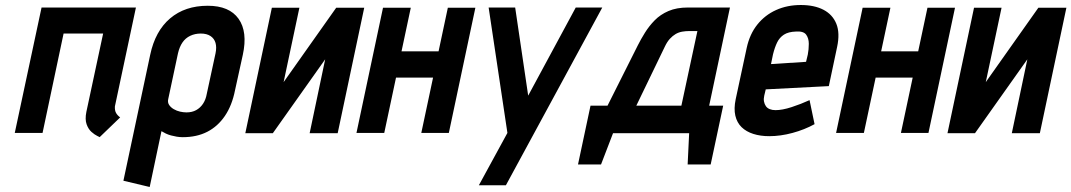

<svg xmlns="http://www.w3.org/2000/svg" viewBox="-20 -531 4280 767"><path d="M439 -106 523 -501H146L39 0H150L234 -397H392L325 -84Q319 -54 326 -34.5Q333 -15 345.5 -4Q358 7 368.5 12Q379 17 378 17L460 -62Q449 -70 443.5 -80Q438 -90 439 -106Z M919 -171 950 -312Q970 -404 933 -456Q896 -508 810 -508Q719 -508 659.5 -457.5Q600 -407 580 -312L473 191L578 216L625 -7Q633 -2 642.5 2.5Q652 7 663 10Q674 13 686 15Q698 17 710 17Q766 17 808 -4.5Q850 -26 878.5 -68Q907 -110 919 -171ZM841 -318 806 -156Q802 -133 791 -116.5Q780 -100 763.5 -91Q747 -82 725 -82Q713 -82 699.5 -85Q686 -88 674 -95Q662 -102 655.5 -112Q649 -122 652 -135L691 -318Q697 -344 709 -361.5Q721 -379 740 -388Q759 -397 782 -397Q806 -397 821 -387Q836 -377 841 -359.5Q846 -342 841 -318Z M1176 -500H1066L960 1H1070L1279 -294L1217 1H1329L1435 -500H1323L1113 -203Z M1732 -326H1584L1621 -500H1510L1404 0H1515L1562 -221H1710L1663 0H1773L1879 -500H1769Z M1893 209H2001L2386 -501H2280L2090 -149L2038 -501H1932L2007 0Z M2813 -109 2896 -501H2728Q2683 -501 2650.5 -487Q2618 -473 2595.5 -450Q2573 -427 2556.5 -400.5Q2540 -374 2528 -350L2407 -109H2339L2289 126H2381L2429 1H2733L2727 126H2819L2869 -109ZM2522 -109 2636 -345Q2645 -364 2656 -376Q2667 -388 2679 -395Q2691 -402 2705 -404.5Q2719 -407 2735 -407H2766L2702 -109Z M3033 -149 3039 -174 3291 -187 3324 -343Q3336 -399 3321 -436Q3306 -473 3269.5 -492Q3233 -511 3179 -511Q3125 -511 3080.5 -491Q3036 -471 3005.5 -433Q2975 -395 2963 -340L2919 -135Q2911 -97 2917.5 -69Q2924 -41 2942.5 -23Q2961 -5 2989.5 4Q3018 13 3053 13Q3098 13 3146 0Q3194 -13 3234 -35L3214 -131Q3179 -115 3142 -103Q3105 -91 3078 -91Q3065 -91 3055 -95Q3045 -99 3039.5 -107Q3034 -115 3032 -125.5Q3030 -136 3033 -149ZM3207 -313 3200 -284 3060 -275 3068 -314Q3075 -342 3084.5 -361.5Q3094 -381 3111.5 -392.5Q3129 -404 3160 -405Q3190 -407 3200.5 -392.5Q3211 -378 3211 -356Q3211 -334 3207 -313Z M3648 -326H3500L3537 -500H3426L3320 0H3431L3478 -221H3626L3579 0H3689L3795 -500H3685Z M3981 -500H3871L3765 1H3875L4084 -294L4022 1H4134L4240 -500H4128L3918 -203Z"/></svg>

Font: Advent Pro
Style: Bold Italic
Weight: 700
Italic angle: -12°
Designer: VivaRado, Andreas Kalpakidis
Foundry: VivaRado, Andreas Kalpakidis
Version: Version 3.000